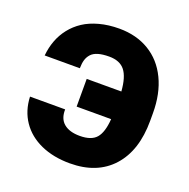

<svg xmlns="http://www.w3.org/2000/svg" viewBox="-132 -863 983 999"><g transform="rotate(20 360.0 -363.5)"><path d="M45.5 -245.7H240.1Q238.6 -193.9 269.7 -168Q300.8 -142 358 -142Q421.9 -142 449.4 -173.8Q476.9 -205.6 482.2 -279.8H291.2V-433.2H483Q477.3 -511.7 449.2 -547.1Q421.2 -582.4 362.2 -582.4Q325.6 -582.4 301.1 -575.1Q276.6 -567.8 263.3 -552.9Q250 -538 244.5 -519.2Q239 -500.4 238.6 -473H44Q48.3 -517.8 62.9 -556.8Q77.4 -595.9 103.7 -629.3Q130 -662.6 166.2 -686.4Q202.4 -710.2 252.5 -723.7Q302.6 -737.2 362.2 -737.2Q456.7 -737.2 527.7 -694.6Q598.7 -652 637.4 -571.7Q676.1 -491.5 676.1 -383.5V-340.9Q676.1 -176.1 592.3 -83.1Q508.5 9.9 358 9.9Q267 9.9 197.3 -21.3Q127.5 -52.6 88.1 -110.4Q48.7 -168.3 45.5 -245.7Z"/></g></svg>

Font: Karasuma Gothic
Style: Black
Weight: 900
Designer: Rasmus Andersson / Ryoko Nishizuka
Foundry: Genbu
Version: Version 1.00